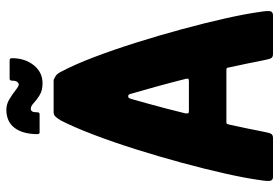

<svg xmlns="http://www.w3.org/2000/svg" viewBox="-154 -704 858 589"><g transform="rotate(-90 274.5 -409.0)"><path d="M27 0Q17 0 15 -8Q13 -16 17 -40Q23 -84 37 -146.5Q51 -209 70 -279Q89 -349 111 -419Q133 -489 156 -549.5Q179 -610 200 -651Q206 -661 211.5 -667Q217 -673 225 -673H324Q332 -670 338 -665.5Q344 -661 349 -651Q371 -610 394 -549.5Q417 -489 439 -419Q461 -349 480 -279Q499 -209 513 -146.5Q527 -84 533 -40Q537 -16 535 -8Q533 0 522 0H404Q395 0 391.5 -5Q388 -10 384 -32Q380 -54 373.5 -84Q367 -114 363 -133Q362 -141 360.5 -142Q359 -143 352 -143H198Q191 -143 190 -142Q189 -141 187 -133Q183 -114 176.5 -84Q170 -54 166 -32Q162 -10 158.5 -5Q155 0 146 0ZM230 -258H320Q327 -258 328 -260.5Q329 -263 327 -270Q317 -310 304.5 -355.5Q292 -401 282 -435Q280 -444 276 -444H272Q269 -444 266 -435Q260 -413 252 -385Q244 -357 236.5 -327.5Q229 -298 222 -270Q221 -263 222 -260.5Q223 -258 230 -258ZM164 -716Q158 -716 158 -722Q158 -767 177 -792.5Q196 -818 233 -818Q250 -818 265.5 -808.5Q281 -799 293 -789.5Q305 -780 310 -780Q315 -780 318.5 -785Q322 -790 322 -800Q322 -808 328 -808H385Q391 -808 391 -801Q391 -761 369.5 -734Q348 -707 314 -707Q292 -707 277.5 -716Q263 -725 253.5 -734Q244 -743 236 -743Q230 -743 227.5 -738.5Q225 -734 225 -723Q225 -716 219 -716Z"/></g></svg>

Font: Glory ExtraBold
Style: Regular
Weight: 800
Designer: Robert Leuschke
Foundry: Robert Leuschke
Version: Version 1.011